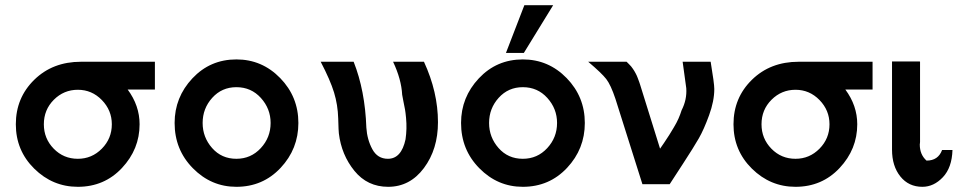

<svg xmlns="http://www.w3.org/2000/svg" viewBox="-20 -710 3717 740"><path d="M41 -231Q41 -333 112 -402.5Q183 -472 292 -472H577V-365H472Q518 -303 518 -231Q518 -135 450 -62.5Q382 10 280 10Q183 10 112 -60Q41 -130 41 -231ZM149 -231Q149 -176 187 -137Q225 -98 280 -98Q334 -98 372.5 -137Q411 -176 411 -231Q411 -285 372.5 -324.5Q334 -364 280 -364Q226 -364 187.5 -325.5Q149 -287 149 -231Z M653 -236Q653 -335 721.5 -408Q790 -481 891 -481Q990 -481 1060 -409Q1130 -337 1130 -236Q1130 -136 1061.5 -63Q993 10 891 10Q794 10 723.5 -61.5Q653 -133 653 -236ZM761 -236Q761 -181 797.5 -139.5Q834 -98 891 -98Q947 -98 985 -139Q1023 -180 1023 -236Q1023 -291 985.5 -332.5Q948 -374 891 -374Q835 -374 798 -333Q761 -292 761 -236Z M1216 -472H1343Q1387 -361 1392 -218Q1395 -172 1415 -135Q1435 -98 1475 -98Q1527 -98 1543 -173Q1546 -194 1546.5 -214Q1547 -234 1545 -255.5Q1543 -277 1541 -288Q1539 -299 1534.5 -321Q1530 -343 1530 -345Q1527 -404 1495 -472H1614Q1668 -355 1668 -239Q1668 -135 1614 -62.5Q1560 10 1476 10Q1396 10 1346 -51.5Q1296 -113 1286 -196Q1285 -201 1283.5 -253.5Q1282 -306 1267.5 -353.5Q1253 -401 1216 -472Z M1930 -506 2001 -690H2112L1999 -506ZM1757 -236Q1757 -335 1825.5 -408Q1894 -481 1995 -481Q2094 -481 2164 -409Q2234 -337 2234 -236Q2234 -136 2165.5 -63Q2097 10 1995 10Q1898 10 1827.5 -61.5Q1757 -133 1757 -236ZM1865 -236Q1865 -181 1901.5 -139.5Q1938 -98 1995 -98Q2051 -98 2089 -139Q2127 -180 2127 -236Q2127 -291 2089.5 -332.5Q2052 -374 1995 -374Q1939 -374 1902 -333Q1865 -292 1865 -236Z M2247 -472H2395Q2400 -467 2404.5 -462.5Q2409 -458 2412.5 -454Q2416 -450 2419.5 -444.5Q2423 -439 2425 -436Q2427 -433 2430 -427Q2433 -421 2434 -419Q2435 -417 2437.5 -410.5Q2440 -404 2440.5 -402.5Q2441 -401 2444 -393Q2447 -385 2447 -384Q2454 -363 2524 -137Q2525 -138 2539.5 -159.5Q2554 -181 2559.5 -190Q2565 -199 2576.5 -218Q2588 -237 2595 -253Q2602 -269 2607 -285Q2628 -326 2625 -370Q2625 -371 2611 -472H2719Q2733 -388 2733 -367Q2733 -321 2713 -266Q2693 -211 2673.5 -177Q2654 -143 2613 -80Q2572 -17 2561 0H2456L2352 -329Q2334 -383 2316.5 -405.5Q2299 -428 2247 -472Z M2807 -231Q2807 -333 2878 -402.5Q2949 -472 3058 -472H3343V-365H3238Q3284 -303 3284 -231Q3284 -135 3216 -62.5Q3148 10 3046 10Q2949 10 2878 -60Q2807 -130 2807 -231ZM2915 -231Q2915 -176 2953 -137Q2991 -98 3046 -98Q3100 -98 3138.5 -137Q3177 -176 3177 -231Q3177 -285 3138.5 -324.5Q3100 -364 3046 -364Q2992 -364 2953.5 -325.5Q2915 -287 2915 -231Z M3418 -133V-473H3525L3526 -472V-163Q3526 -161 3525.5 -157.5Q3525 -154 3525 -153Q3525 -114 3551 -91Q3596 -91 3611 -132H3651Q3649 -64 3614 -27Q3579 10 3535 10Q3482 10 3450 -30Q3418 -70 3418 -133Z"/></svg>

Font: Coval
Style: Medium
Weight: 500
Foundry: Context Ltd
Version: Version 001.000